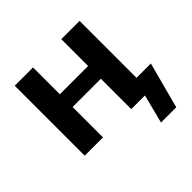

<svg xmlns="http://www.w3.org/2000/svg" viewBox="-171 -684 1008 1008"><g transform="rotate(-45 332.5 -180.0)"><path d="M205.1 -225.6V0H69.3V-519.5H205.1V-320.3H415V-519.5H550.8V-96.7H657.2L588.9 160.2H475.6L516.6 0H490.2H415V-225.6Z"/></g></svg>

Font: Mgen+ 1c bold
Style: Bold
Weight: 700
Designer: [Source Han Sans]
Ryoko NISHIZUKA  (kana & ideographs); Paul D. Hunt (Latin, Greek & Cyrillic); Wenlong ZHANG  (bopomofo
Version: Version 1.059.20150602